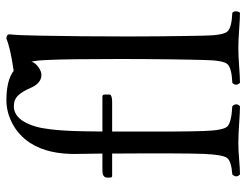

<svg xmlns="http://www.w3.org/2000/svg" viewBox="-102 -636 743 578"><g transform="rotate(-90 269.0 -346.5)"><path d="M377.9 -103Q378.4 -119.6 378.9 -146Q379.4 -172.4 379.9 -205.6Q380.4 -238.8 380.6 -278.6Q380.9 -318.4 380.9 -355Q380.9 -518.6 377.9 -576.2Q377.4 -582.5 377.2 -587.9Q377 -593.3 376.5 -598.4Q376 -603.5 375.5 -607.7Q375 -611.8 374.3 -615.7Q373.5 -619.6 373 -623Q369.6 -611.3 356.7 -602.1Q343.8 -592.8 333 -592.8Q309.1 -592.8 294.9 -623Q283.7 -649.9 271.2 -662.8Q258.8 -675.8 238.8 -675.8Q197.3 -675.8 177.7 -610.8Q167 -574.2 164.1 -496.1Q163.1 -466.8 162.6 -409.2H267.1Q273.9 -409.2 273.9 -402.8V-388.2Q273.9 -380.4 252.9 -379.9H162.6Q161.6 -168.9 164.1 -104Q166 -45.9 177.5 -33.4Q189 -21 238.8 -18.1Q250 -5.9 238.8 4.9Q221.7 4.9 186.3 2.4Q150.9 0 127 0Q106.9 0 78.9 2.4Q50.8 4.9 33.2 4.9Q22 -6.3 33.2 -18.1Q73.2 -21 83 -33.9Q92.8 -46.9 95.2 -104Q97.7 -173.3 96.2 -379.9H28.8Q23.9 -379.9 23.9 -386.2V-395Q23.9 -409.2 45.9 -409.2H96.2Q95.7 -457.5 95.2 -480Q92.3 -571.8 128.4 -627Q151.4 -661.6 186 -679.9Q220.7 -698.2 256.8 -698.2Q314 -698.2 342.8 -678.2Q343.3 -677.7 344.7 -676.3Q413.6 -686 441.9 -698.2Q455.1 -698.2 455.1 -689Q452.1 -661.1 451.2 -599.1Q448.7 -475.1 448.7 -329.1Q448.7 -284.2 449.2 -236.3Q449.7 -188.5 450.2 -156.2Q450.7 -124 451.2 -103Q452.1 -45.9 463.6 -33Q475.1 -20 520 -18.1Q524.9 -13.2 524.4 -6.1Q523.9 1 520 4.9Q502 4.9 469 2.4Q436 0 414.1 0Q392.1 0 359.1 2.4Q326.2 4.9 309.1 4.9Q297.9 -7.3 309.1 -18.1Q354 -20 365.5 -33Q377 -45.9 377.9 -103Z"/></g></svg>

Font: Linux Libertine Display
Style: Regular
Weight: 400
Designer: Philipp H. Poll
Foundry: Philipp H. Poll
Version: Version 5.0.9